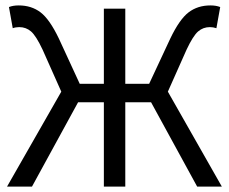

<svg xmlns="http://www.w3.org/2000/svg" viewBox="-20 -688 845 708"><path d="M6 0 206 -350 137 -505Q113 -556 94.5 -572Q76 -588 51 -588Q38 -588 27 -584L13 -662Q28 -668 49 -668Q96 -668 129.5 -642.5Q163 -617 197 -546L274 -379H363V-656H442V-379H530L608 -546Q642 -617 675.5 -642.5Q709 -668 756 -668Q777 -668 792 -662L778 -584Q766 -588 754 -588Q729 -588 710.5 -572Q692 -556 668 -505L599 -350L798 0H707L537 -311H442V0H363V-311H268L98 0Z"/></svg>

Font: Toshiba Sans
Style: Regular
Weight: 400
Designer: Paul D. Hunt
Foundry: Toshiba Corporation
Version: Version 2.020;PS 2.0;hotconv 1.0.86;makeotf.lib2.5.63406